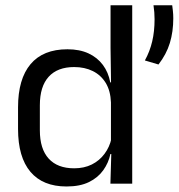

<svg xmlns="http://www.w3.org/2000/svg" viewBox="-20 -682 664 713"><path d="M227 10.5Q139 10.5 93 -44Q47 -98.5 47 -203V-283.5Q47 -388.5 93.5 -443.8Q140 -499 230.5 -499Q275.5 -499 308.5 -483.8Q341.5 -468.5 362 -441Q382.5 -413.5 389.5 -376H416L392 -301.5Q390.5 -344.5 372.8 -373.8Q355 -403 324.8 -418Q294.5 -433 255.5 -433Q193.5 -433 160.8 -397Q128 -361 128 -291V-198Q128 -129 160.8 -93Q193.5 -57 255.5 -57Q292.5 -57 321 -71.2Q349.5 -85.5 368.2 -110.8Q387 -136 394 -168L414 -110H390Q383 -77 363.2 -49.5Q343.5 -22 310.2 -5.8Q277 10.5 227 10.5ZM390 0 393.5 -118 392 -144V-348L392.5 -365L390.5 -503.5V-662.5H471V0ZM619.5 -662.5Q620.5 -654.5 622 -641.8Q623.5 -629 623.5 -614Q623.5 -564.5 610.8 -522.5Q598 -480.5 568.5 -442.5L518 -457.5Q536.5 -491 545.2 -528.2Q554 -565.5 554 -610.5Q554 -624 553 -636.5Q552 -649 550 -662.5Z"/></svg>

Font: Anek Latin Medium
Style: Regular
Weight: 400
Version: Version 1.003